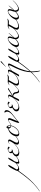

<svg xmlns="http://www.w3.org/2000/svg" viewBox="2350 -3972 1708 8072"><g transform="rotate(-90 3204.0 64.0)"><path d="M268 -432 296 -446Q304 -446 306 -443.5Q308 -441 308 -433Q308 -424 286 -382Q230 -272 116 -94Q116 -81 118.5 -68.5Q121 -56 138.5 -40Q156 -24 188 -24Q239 -24 297 -63Q355 -102 392 -142Q414 -190 470 -290.5Q526 -391 540 -408Q575 -446 604 -446Q612 -446 612 -434Q612 -422 565.5 -339.5Q519 -257 462 -184Q428 -110 428 -58Q428 -42 437 -31Q446 -20 460 -20Q505 -20 555 -44Q605 -68 644.5 -102.5Q684 -137 717 -171.5Q750 -206 770.5 -230Q791 -254 794.5 -254Q798 -254 798 -248Q798 -242 696 -132Q623 -56 543 -18Q463 20 411.5 20Q360 20 360 -26Q360 -56 376 -98Q224 16 128 16Q81 16 62 -14Q-69 178 -204 340Q-339 502 -439.5 597.5Q-540 693 -625 760.5Q-710 828 -754.5 854Q-799 880 -805.5 880Q-812 880 -812 877.5Q-812 875 -774.5 852Q-737 829 -658.5 768Q-580 707 -481.5 613.5Q-383 520 -239.5 345.5Q-96 171 52 -48Q52 -94 127 -234Q202 -374 236 -408Q252 -424 268 -432Z M884 -248 866 -250Q843 -250 792.5 -207Q742 -164 742 -114.5Q742 -65 777.5 -37.5Q813 -10 872 -10Q963 -10 1076.5 -91Q1190 -172 1240 -248Q1244 -254 1248 -254Q1252 -254 1252 -251Q1252 -248 1250 -244Q1139 -100 982 -20Q898 20 825.5 20Q753 20 709.5 -8.5Q666 -37 666 -98Q666 -130 684 -161Q702 -192 730 -214Q785 -258 824 -272Q800 -291 800 -332Q800 -385 860 -426.5Q920 -468 990 -468Q1025 -468 1049.5 -450Q1074 -432 1074 -414Q1074 -411 1050.5 -397.5Q1027 -384 1024.5 -384Q1022 -384 1013.5 -398Q1005 -412 986.5 -426Q968 -440 942 -440Q852 -440 852 -364Q852 -340 869.5 -316Q887 -292 900 -292L938 -296Q960 -296 960 -290Q960 -281 934 -268Q931 -267 913.5 -257.5Q896 -248 884 -248Z M1206 -398Q1197 -392 1194.5 -392Q1192 -392 1192 -396Q1192 -400 1198 -404Q1262 -448 1308 -448Q1376 -448 1376 -386Q1376 -364 1342 -304.5Q1308 -245 1274 -180Q1240 -115 1240 -78Q1240 -26 1310 -26Q1344 -26 1399.5 -58Q1455 -90 1497 -125Q1539 -160 1571 -195Q1603 -230 1610.5 -242Q1618 -254 1622 -254Q1626 -254 1626 -251Q1626 -248 1624 -244Q1575 -178 1516 -126Q1452 -65 1376 -28.5Q1300 8 1255 8Q1210 8 1185 -12Q1160 -32 1160 -72Q1160 -112 1197 -180Q1234 -248 1271 -306.5Q1308 -365 1308 -384.5Q1308 -404 1299.5 -415Q1291 -426 1278 -426Q1248 -426 1206 -398Z M1896 -400 1890 -402Q1890 -381 1906.5 -362.5Q1923 -344 1946 -338Q1948 -351 1948 -371Q1948 -376 1948 -382Q1948 -410 1931 -441Q1914 -472 1904 -472Q1890 -472 1890 -432Q1896 -430 1902 -424Q1908 -418 1908 -413Q1908 -408 1903 -404Q1898 -400 1896 -400ZM1942 -320Q1902 -322 1870.5 -351Q1839 -380 1836 -420Q1777 -420 1716.5 -365Q1656 -310 1619 -231Q1582 -152 1582 -82Q1582 -55 1598.5 -31.5Q1615 -8 1646 -8Q1736 -8 1827.5 -108Q1919 -208 1942 -320ZM2031 -342Q1996 -323 1962 -320Q1937 -192 1834.5 -87Q1732 18 1620 18Q1508 18 1508 -84Q1508 -166 1556.5 -250Q1605 -334 1682 -388Q1759 -442 1836 -442Q1838 -467 1851 -491.5Q1864 -516 1888 -516Q1925 -516 1946.5 -479Q1968 -442 1968 -384Q1968 -368 1964 -336Q2009 -336 2108 -404Q2117 -410 2119.5 -410Q2122 -410 2122 -406Q2122 -402 2115.5 -398Q2109 -394 2090.5 -380.5Q2072 -367 2060.5 -359.5Q2049 -352 2031 -342Z M2274 -396Q2274 -356 2229 -256Q2184 -156 2148 -60Q2184 -90 2284.5 -168Q2385 -246 2440 -296Q2546 -398 2546 -486Q2546 -517 2538.5 -537.5Q2531 -558 2522 -565.5Q2513 -573 2505.5 -578Q2498 -583 2498 -585.5Q2498 -588 2504 -592Q2519 -602 2540 -602Q2561 -602 2585.5 -578Q2610 -554 2610 -516Q2610 -453 2570.5 -398.5Q2531 -344 2471.5 -292.5Q2412 -241 2316 -169.5Q2220 -98 2191 -73.5Q2162 -49 2139.5 -26Q2117 -3 2105.5 8.5Q2094 20 2089 20Q2084 20 2079 10Q2074 0 2074 -15Q2074 -30 2083 -63Q2092 -96 2100.5 -119.5Q2109 -143 2127.5 -190Q2146 -237 2150 -247.5Q2154 -258 2165.5 -284Q2177 -310 2184 -327Q2204 -376 2204 -401Q2204 -426 2182 -426Q2158 -426 2116 -398Q2107 -392 2104.5 -392Q2102 -392 2102 -396Q2102 -400 2107 -404Q2112 -408 2126.5 -417.5Q2141 -427 2170.5 -439.5Q2200 -452 2225.5 -452Q2251 -452 2262.5 -435.5Q2274 -419 2274 -396Z M2776 -248 2758 -250Q2735 -250 2684.5 -207Q2634 -164 2634 -114.5Q2634 -65 2669.5 -37.5Q2705 -10 2764 -10Q2855 -10 2968.5 -91Q3082 -172 3132 -248Q3136 -254 3140 -254Q3144 -254 3144 -251Q3144 -248 3142 -244Q3031 -100 2874 -20Q2790 20 2717.5 20Q2645 20 2601.5 -8.5Q2558 -37 2558 -98Q2558 -130 2576 -161Q2594 -192 2622 -214Q2677 -258 2716 -272Q2692 -291 2692 -332Q2692 -385 2752 -426.5Q2812 -468 2882 -468Q2917 -468 2941.5 -450Q2966 -432 2966 -414Q2966 -411 2942.5 -397.5Q2919 -384 2916.5 -384Q2914 -384 2905.5 -398Q2897 -412 2878.5 -426Q2860 -440 2834 -440Q2744 -440 2744 -364Q2744 -340 2761.5 -316Q2779 -292 2792 -292L2830 -296Q2852 -296 2852 -290Q2852 -281 2826 -268Q2823 -267 2805.5 -257.5Q2788 -248 2776 -248Z M3200 -448Q3229 -448 3245.5 -433.5Q3262 -419 3262 -391Q3262 -363 3202 -266L3482 -448Q3495 -456 3516.5 -456Q3538 -456 3538 -447.5Q3538 -439 3526 -432Q3449 -386 3210 -248Q3234 -254 3261.5 -254Q3289 -254 3314.5 -233.5Q3340 -213 3351.5 -190Q3363 -167 3369 -119.5Q3375 -72 3388.5 -46Q3402 -20 3439 -20Q3476 -20 3576.5 -112.5Q3677 -205 3706 -248Q3710 -254 3714 -254Q3718 -254 3718 -251Q3718 -248 3716 -244Q3655 -165 3553.5 -76.5Q3452 12 3402.5 12Q3353 12 3337 -16.5Q3321 -45 3314 -97Q3307 -149 3290 -176Q3254 -232 3214 -232Q3210 -232 3180 -226Q3117 -115 3068 -4Q3063 5 3046 7Q3029 9 3024 10Q3020 10 3014 12Q3000 16 2994 16Q2988 16 2988 12Q2988 1 3014 -42Q3066 -126 3132 -249.5Q3198 -373 3198 -396Q3198 -426 3170 -426Q3140 -426 3098 -398Q3089 -392 3086.5 -392Q3084 -392 3084 -396Q3084 -400 3090 -404Q3154 -448 3200 -448Z M3796 -464 3976 -460Q4064 -460 4095 -486Q4100 -490 4102 -490Q4104 -490 4104 -486.5Q4104 -483 4092 -469Q4048 -418 3974 -418Q3948 -418 3872 -422Q3788 -280 3752 -209Q3716 -138 3716 -106Q3716 -74 3736 -51Q3756 -28 3786 -28Q3898 -28 3974.5 -72.5Q4051 -117 4100 -164.5Q4149 -212 4172 -246Q4176 -252 4180 -252Q4184 -252 4184 -249Q4184 -246 4182 -242Q4139 -185 4095.5 -143.5Q4052 -102 4034 -90Q3934 -24 3867.5 -9Q3801 6 3728 6Q3699 6 3670.5 -17.5Q3642 -41 3642 -72.5Q3642 -104 3654 -140Q3678 -208 3806 -428Q3786 -430 3762 -430Q3721 -430 3670 -394Q3666 -392 3662 -392Q3658 -392 3658 -396Q3658 -400 3706 -432Q3754 -464 3796 -464Z M4270 -312Q4375 -386 4434 -418Q4502 -452 4535 -452Q4568 -452 4568 -414Q4568 -385 4534 -318Q4500 -251 4440 -133.5Q4380 -16 4338 94Q4236 362 4236 568Q4236 674 4260 826Q4268 876 4268 881.5Q4268 887 4264.5 892.5Q4261 898 4258 898Q4251 898 4238 857Q4225 816 4213.5 732Q4202 648 4202 556Q4202 231 4378 -135Q4432 -246 4464 -309Q4496 -372 4496 -393Q4496 -414 4482 -414Q4440 -414 4323 -334Q4264 -294 4260 -288Q4258 -280 4244 -256Q4206 -188 4206 -186L4106 -8Q4100 1 4087 3Q4074 5 4059.5 10.5Q4045 16 4040 16Q4028 16 4028 6Q4028 2 4086 -96Q4242 -364 4242 -402Q4242 -428 4218 -428Q4183 -428 4138 -398Q4129 -392 4126.5 -392Q4124 -392 4124 -396Q4124 -400 4130 -404Q4199 -456 4256 -456Q4281 -456 4295.5 -442Q4310 -428 4310 -406Q4310 -384 4270 -312ZM4434 -552 4628 -752Q4646 -770 4650 -770Q4654 -770 4659 -758.5Q4664 -747 4664 -740Q4664 -733 4656 -728Q4615 -692 4550.5 -640.5Q4486 -589 4442 -550Q4438 -542 4433 -542Q4428 -542 4428 -544Z M4852 -432 4880 -446Q4888 -446 4890 -443.5Q4892 -441 4892 -433Q4892 -424 4870 -382Q4814 -272 4700 -94Q4700 -81 4702.5 -68.5Q4705 -56 4722.5 -40Q4740 -24 4772 -24Q4823 -24 4881 -63Q4939 -102 4976 -142Q4998 -190 5054 -290.5Q5110 -391 5124 -408Q5159 -446 5188 -446Q5196 -446 5196 -434Q5196 -422 5149.5 -339.5Q5103 -257 5046 -184Q5012 -110 5012 -58Q5012 -42 5021 -31Q5030 -20 5044 -20Q5089 -20 5139 -44Q5189 -68 5228.5 -102.5Q5268 -137 5301 -171.5Q5334 -206 5354.5 -230Q5375 -254 5378.5 -254Q5382 -254 5382 -248Q5382 -242 5280 -132Q5207 -56 5127 -18Q5047 20 4995.5 20Q4944 20 4944 -26Q4944 -56 4960 -98Q4808 16 4712 16Q4665 16 4646 -14Q4515 178 4380 340Q4245 502 4144.5 597.5Q4044 693 3959 760.5Q3874 828 3829.5 854Q3785 880 3778.5 880Q3772 880 3772 877.5Q3772 875 3809.5 852Q3847 829 3925.5 768Q4004 707 4102.5 613.5Q4201 520 4344.5 345.5Q4488 171 4636 -48Q4636 -94 4711 -234Q4786 -374 4820 -408Q4836 -424 4852 -432Z M5592 -120Q5465 4 5352 4Q5313 4 5288.5 -27Q5264 -58 5264 -100Q5264 -167 5322 -253Q5380 -339 5466 -400.5Q5552 -462 5624 -462Q5671 -462 5688.5 -441Q5706 -420 5706 -386Q5706 -352 5698.5 -325Q5691 -298 5678 -266Q5665 -234 5660 -216Q5766 -328 5836 -416Q5838 -422 5844 -422Q5850 -422 5852 -420Q5852 -416 5850 -414Q5757 -295 5654 -184Q5650 -160 5650 -144Q5650 -102 5672 -66Q5694 -30 5740 -30Q5786 -30 5846.5 -64Q5907 -98 5966 -150Q6025 -202 6056 -248Q6060 -254 6064 -254Q6068 -254 6068 -251Q6068 -248 6066 -244Q6012 -172 5958.5 -125Q5905 -78 5835 -37Q5765 4 5696 4Q5649 4 5622 -31.5Q5595 -67 5592 -120ZM5592 -146Q5594 -192 5621 -270.5Q5648 -349 5648 -390Q5648 -444 5602 -444Q5554 -444 5491.5 -388Q5429 -332 5384.5 -252Q5340 -172 5340 -108Q5340 -34 5404 -34Q5436 -34 5488 -65.5Q5540 -97 5592 -146Z M6146 -464 6326 -460Q6414 -460 6445 -486Q6450 -490 6452 -490Q6454 -490 6454 -486.5Q6454 -483 6442 -469Q6398 -418 6324 -418Q6298 -418 6222 -422Q6138 -280 6102 -209Q6066 -138 6066 -106Q6066 -74 6086 -51Q6106 -28 6136 -28Q6248 -28 6324.5 -72.5Q6401 -117 6450 -164.5Q6499 -212 6522 -246Q6526 -252 6530 -252Q6534 -252 6534 -249Q6534 -246 6532 -242Q6489 -185 6445.5 -143.5Q6402 -102 6384 -90Q6284 -24 6217.5 -9Q6151 6 6078 6Q6049 6 6020.5 -17.5Q5992 -41 5992 -72.5Q5992 -104 6004 -140Q6028 -208 6156 -428Q6136 -430 6112 -430Q6071 -430 6020 -394Q6016 -392 6012 -392Q6008 -392 6008 -396Q6008 -400 6056 -432Q6104 -464 6146 -464Z M6744 -120Q6617 4 6504 4Q6465 4 6440.5 -27Q6416 -58 6416 -100Q6416 -167 6474 -253Q6532 -339 6618 -400.5Q6704 -462 6776 -462Q6823 -462 6840.5 -441Q6858 -420 6858 -386Q6858 -352 6850.5 -325Q6843 -298 6830 -266Q6817 -234 6812 -216Q6918 -328 6988 -416Q6990 -422 6996 -422Q7002 -422 7004 -420Q7004 -416 7002 -414Q6909 -295 6806 -184Q6802 -160 6802 -144Q6802 -102 6824 -66Q6846 -30 6892 -30Q6938 -30 6998.5 -64Q7059 -98 7118 -150Q7177 -202 7208 -248Q7212 -254 7216 -254Q7220 -254 7220 -251Q7220 -248 7218 -244Q7164 -172 7110.5 -125Q7057 -78 6987 -37Q6917 4 6848 4Q6801 4 6774 -31.5Q6747 -67 6744 -120ZM6744 -146Q6746 -192 6773 -270.5Q6800 -349 6800 -390Q6800 -444 6754 -444Q6706 -444 6643.5 -388Q6581 -332 6536.5 -252Q6492 -172 6492 -108Q6492 -34 6556 -34Q6588 -34 6640 -65.5Q6692 -97 6744 -146Z"/></g></svg>

Font: Miama
Style: Regular
Weight: 400
Italic angle: 16.5°
Designer: Linus Romer
Foundry: Linus Romer
Version: 0.32